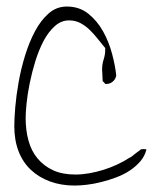

<svg xmlns="http://www.w3.org/2000/svg" viewBox="-20 -575 491 596"><path d="M24.4 -183.6Q24.4 -206.1 27.3 -241.7Q30.3 -277.3 37.6 -318.8Q44.9 -360.4 57.6 -401.9Q70.3 -443.4 88.4 -477.5Q106.4 -511.7 130.9 -533.2Q155.3 -554.7 187.5 -554.7Q226.6 -554.7 254.4 -532.2Q282.2 -509.8 300.3 -477.1Q318.4 -444.3 328.1 -407.2Q337.9 -370.1 340.8 -340.8Q338.9 -329.1 330.1 -321.8Q321.3 -314.5 311.5 -314.5H306.6Q305.7 -316.4 302.7 -319.3Q299.8 -322.3 298.8 -323.2Q298.8 -326.2 298.3 -330.6Q297.9 -335 297.9 -340.8Q297.9 -346.7 297.4 -351.1Q296.9 -355.5 296.9 -357.4Q296.9 -376 301.8 -390.6Q306.6 -405.3 306.6 -420.9V-425.8Q294.9 -439.5 283.2 -454.6Q271.5 -469.7 258.3 -482.4Q245.1 -495.1 229.5 -503.4Q213.9 -511.7 194.3 -511.7Q169.9 -511.7 149.9 -493.7Q129.9 -475.6 115.2 -447.8Q100.6 -419.9 89.8 -385.3Q79.1 -350.6 72.3 -316.9Q65.4 -283.2 62.5 -254.4Q59.6 -225.6 59.6 -209Q59.6 -170.9 68.4 -138.7Q77.1 -106.4 96.7 -83Q116.2 -59.6 145 -46.4Q173.8 -33.2 213.9 -33.2Q234.4 -33.2 256.8 -37.1Q279.3 -41 301.3 -47.9Q323.2 -54.7 344.2 -64.5Q365.2 -74.2 382.8 -85.9Q384.8 -85.9 389.6 -89.8Q394.5 -93.8 399.9 -98.1Q405.3 -102.5 410.6 -106Q416 -109.4 417 -111.3Q418 -111.3 421.4 -111.8Q424.8 -112.3 425.8 -112.3Q427.7 -112.3 430.7 -111.8Q433.6 -111.3 434.6 -111.3Q429.7 -90.8 416 -74.7Q402.3 -58.6 383.3 -45.9Q364.3 -33.2 340.8 -24.4Q317.4 -15.6 293.9 -9.8Q270.5 -3.9 249.5 -1.5Q228.5 1 211.9 1Q169.9 1 135.3 -11.7Q100.6 -24.4 75.7 -47.9Q50.8 -71.3 37.6 -105.5Q24.4 -139.6 24.4 -183.6Z"/></svg>

Font: Zeyada
Style: Regular
Weight: 400
Version: Version 1.002 2010